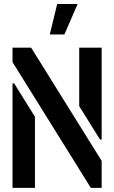

<svg xmlns="http://www.w3.org/2000/svg" viewBox="-20 -916 557 936"><path d="M222.7 -748 258.8 -896.5H358.4L293.9 -748ZM41 0V-509.8H48.8L150.4 -346.7V0ZM41 -613.3V-683.6H131.8L475.6 -131.8V0H422.9ZM366.2 -398.4V-683.6H475.6V-235.4H467.8Z"/></svg>

Font: Post No Bills Jaffna
Style: Bold
Weight: 700
Designer: Kosala Senevirathne, Siva Puranthara, Lasantha Premarathna, Tharique Azeez
Foundry: Mooniak
Version: Version 1.220 ; ttfautohint (v1.6)